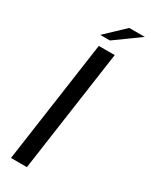

<svg xmlns="http://www.w3.org/2000/svg" viewBox="-190 -763 635 805"><g transform="rotate(30 127.0 -360.0)"><path d="M22 0 106 -591H183L99 0ZM88 -634 179 -720H254L135 -634Z"/></g></svg>

Font: Alumni Sans Thin Medium
Style: Italic
Weight: 500
Italic angle: -8°
Version: Version 1.016